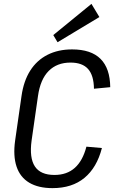

<svg xmlns="http://www.w3.org/2000/svg" viewBox="-20 -963 603 991"><path d="M251 8Q178 8 131 -20Q84 -48 65.5 -103Q47 -158 58 -237L91 -467Q102 -545 136 -598.5Q170 -652 225 -680Q280 -708 352 -708Q450 -708 499 -659Q548 -610 549 -513L465 -505Q464 -574 434.5 -607Q405 -640 344 -640Q274 -640 231 -596.5Q188 -553 176 -467L143 -237Q131 -148 160 -104Q189 -60 261 -60Q325 -60 366 -96.5Q407 -133 426 -206L506 -199Q480 -98 416 -45Q352 8 251 8ZM493 -875 277 -745 255 -782 452 -943Z"/></svg>

Font: Pathway Extreme SemiCondensed
Style: Italic
Weight: 400
Width: 4
Italic angle: -8°
Version: Version 1.001;gftools[0.9.26]